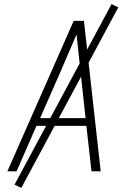

<svg xmlns="http://www.w3.org/2000/svg" viewBox="-20 -837 640 938"><path d="M16 0 340 -735H390L472 0H427L402 -222H158L61 0ZM398 -260 373 -490Q368 -535 363.5 -579.5Q359 -624 354 -669Q335 -624 315.5 -579.5Q296 -535 277 -490L176 -260ZM84 81 51 65 525 -817 558 -801Z"/></svg>

Font: Iosevka XLt Ex Obl
Style: Regular
Weight: 200
Width: 7
Italic angle: -9°
Monospace: yes
Designer: Belleve Invis
Foundry: Belleve Invis
Version: Version 32.5.0; ttfautohint (v1.8.4)